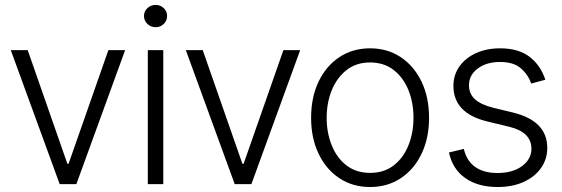

<svg xmlns="http://www.w3.org/2000/svg" viewBox="-20 -750 2289 782"><path d="M489.7 -545.9 291 0H223.1L23.9 -545.9H92.8L254.4 -83H259.3L421.4 -545.9Z M582 0V-545.9H645V0ZM613.8 -639.2Q594.2 -639.2 580.3 -652.6Q566.4 -666 566.4 -685.1Q566.4 -703.6 580.3 -716.8Q594.2 -730 613.8 -730Q633.3 -730 647 -716.8Q660.6 -703.6 660.6 -685.1Q660.6 -666 647 -652.6Q633.3 -639.2 613.8 -639.2Z M1202.6 -545.9 1003.9 0H936L736.8 -545.9H805.7L967.3 -83H972.2L1134.3 -545.9Z M1487.3 11.7Q1416.5 11.7 1362.3 -24.2Q1308.1 -60.1 1277.6 -123.8Q1247.1 -187.5 1247.1 -270Q1247.1 -354 1277.6 -417.7Q1308.1 -481.4 1362.3 -517.3Q1416.5 -553.2 1487.3 -553.2Q1558.1 -553.2 1612.1 -517.3Q1666 -481.4 1696.8 -417.7Q1727.5 -354 1727.5 -270Q1727.5 -187.5 1697 -123.8Q1666.5 -60.1 1612.3 -24.2Q1558.1 11.7 1487.3 11.7ZM1487.3 -45.9Q1544.4 -45.9 1583.7 -76.4Q1623 -106.9 1643.6 -158.2Q1664.1 -209.5 1664.1 -270Q1664.1 -331.5 1643.6 -382.8Q1623 -434.1 1583.5 -464.8Q1543.9 -495.6 1487.3 -495.6Q1430.7 -495.6 1391.4 -464.6Q1352.1 -433.6 1331.3 -382.6Q1310.5 -331.5 1310.5 -270Q1310.5 -209.5 1331.1 -158.2Q1351.6 -106.9 1391.1 -76.4Q1430.7 -45.9 1487.3 -45.9Z M2201.2 -425.3 2143.6 -409.7Q2130.9 -446.3 2101.3 -471.9Q2071.8 -497.6 2016.6 -497.6Q1961.4 -497.6 1925.8 -470.9Q1890.1 -444.3 1890.1 -402.8Q1890.1 -368.2 1914.3 -345.9Q1938.5 -323.7 1989.3 -311L2071.8 -291Q2140.1 -273.9 2174.6 -238Q2209 -202.1 2209 -147.5Q2209 -101.6 2183.3 -65.4Q2157.7 -29.3 2112.3 -8.8Q2066.9 11.7 2006.8 11.7Q1926.8 11.7 1875 -24.7Q1823.2 -61 1808.6 -128.9L1869.1 -143.6Q1880.4 -95.2 1915 -70.3Q1949.7 -45.4 2005.9 -45.4Q2068.4 -45.4 2106.4 -73.7Q2144.5 -102.1 2144.5 -144Q2144.5 -211.4 2055.2 -233.4L1966.3 -254.9Q1895 -272 1860.8 -308.6Q1826.7 -345.2 1826.7 -399.9Q1826.7 -444.8 1851.3 -479.5Q1876 -514.2 1918.9 -533.7Q1961.9 -553.2 2016.6 -553.2Q2091.8 -553.2 2136.7 -518.8Q2181.6 -484.4 2201.2 -425.3Z"/></svg>

Font: Inter Tight Light
Style: Regular
Weight: 300
Designer: Rasmus Andersson
Foundry: rsms
Version: Version 3.004